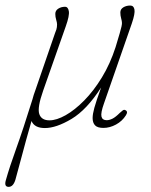

<svg xmlns="http://www.w3.org/2000/svg" viewBox="-50 -466 558 710"><path d="M153.5 -343.5Q156 -349 158.5 -357Q161 -365 161 -376Q161 -382 157.8 -392.8Q154.5 -403.5 154.5 -414.5Q154.5 -427 165.5 -434Q176.5 -441 191 -441Q201.5 -441 204.5 -424.8Q207.5 -408.5 193 -368L109.5 -130.5Q87.5 -68 95.2 -44.5Q103 -21 133 -21Q159 -21 192.8 -40Q226.5 -59 261.5 -94.5Q296.5 -130 327 -180Q357.5 -230 377.5 -292Q387.5 -325 392.5 -342.2Q397.5 -359.5 399.2 -367.5Q401 -375.5 401 -381Q401 -387.5 398 -398Q395 -408.5 395 -420Q395 -432 406 -438.8Q417 -445.5 431.5 -445.5Q444.5 -445.5 447.2 -430.8Q450 -416 437.5 -379.5L334.5 -83.5Q322 -48.5 325.2 -35Q328.5 -21.5 344.5 -21.5Q354.5 -21.5 366 -27.2Q377.5 -33 393 -48.5Q399 -54 404 -57.8Q409 -61.5 414 -58.5Q424.5 -53.5 415.5 -39.5Q402 -18 379 -5.5Q356 7 332.5 7Q310.5 7 301.5 -2.5Q292.5 -12 292.5 -29.5Q292.5 -44 298.8 -67Q305 -90 324 -142.5Q271 -60 214.5 -26.2Q158 7.5 116 7.5Q77.5 7.5 66.5 -18.5Q44.5 58 31 109.8Q17.5 161.5 7 198.5Q-1 225 -18 225Q-36 225 -28 199Q-15 152.5 10 83.2Q35 14 70 -98.5Q74 -114.5 81 -133Z"/></svg>

Font: Fraunces 72pt SuperSoft Thin
Style: Italic
Weight: 100
Italic angle: -16°
Version: Version 1.000;[b76b70a41]